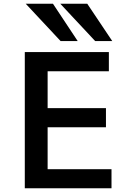

<svg xmlns="http://www.w3.org/2000/svg" viewBox="-20 -1002 640 1022"><path d="M112 -725H559.5V-622.5H233.5V-426.5H544V-324.5H233.5V-101.5H573.5V0H112ZM117 -982H262L393.5 -783.5H302.5ZM301 -982H444.5L577.5 -783.5H486.5Z"/></svg>

Font: JuliaMono SemiBold
Style: Regular
Weight: 600
Monospace: yes
Designer: cormullion
Foundry: corm
Version: Version 0.055; ttfautohint (v1.8.4)